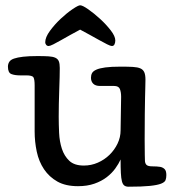

<svg xmlns="http://www.w3.org/2000/svg" viewBox="-20 -684 649 726"><path d="M403 -510Q398 -510 385 -516.5Q372 -523 355 -532.5Q338 -542 319 -552.5Q300 -563 283 -572Q266 -563 247 -552.5Q228 -542 211.5 -532.5Q195 -523 182 -516.5Q169 -510 164 -510Q158 -510 154.5 -514.5Q151 -519 151 -524Q151 -543 169 -567.5Q187 -592 210 -613.5Q233 -635 254.5 -649.5Q276 -664 283 -664Q292 -664 313.5 -649Q335 -634 358 -613Q381 -592 398.5 -569.5Q416 -547 416 -531Q416 -523 413 -516.5Q410 -510 403 -510ZM438 -318Q438 -335 433.5 -347Q429 -359 411 -359H358Q341 -359 332.5 -367.5Q324 -376 324 -390Q324 -400 328 -407.5Q332 -415 344 -420.5Q356 -426 378 -429Q400 -432 436 -432Q464 -432 482 -431Q500 -430 510.5 -425.5Q521 -421 525.5 -411Q530 -401 530 -383Q530 -372 529.5 -357Q529 -342 528.5 -316Q528 -290 527.5 -251.5Q527 -213 527 -156Q527 -116 527.5 -98.5Q528 -81 528 -78Q528 -67 533.5 -61Q539 -55 556 -55Q563 -55 572.5 -54.5Q582 -54 586 -53Q596 -51 602.5 -44.5Q609 -38 609 -22Q609 -11 606 -3Q603 5 589 10.5Q575 16 546 19Q517 22 466 22Q456 22 450 17.5Q444 13 441 1.5Q438 -10 437 -30Q436 -50 436 -81Q429 -65 416 -47Q403 -29 383.5 -14Q364 1 337 10.5Q310 20 275 20Q228 20 197 2.5Q166 -15 146.5 -44Q127 -73 119 -110.5Q111 -148 111 -187V-361Q111 -384 106.5 -391.5Q102 -399 79 -399H55Q36 -399 23 -404Q10 -409 10 -432Q10 -442 15 -450Q20 -458 33 -462.5Q46 -467 67.5 -469.5Q89 -472 121 -472Q147 -472 163.5 -471Q180 -470 189.5 -465.5Q199 -461 202.5 -452Q206 -443 206 -427Q206 -414 205.5 -392Q205 -370 204 -344Q203 -318 202.5 -291.5Q202 -265 202 -243Q202 -214 203.5 -181.5Q205 -149 214 -121.5Q223 -94 242 -76Q261 -58 297 -58Q325 -58 350 -69Q375 -80 394 -98.5Q413 -117 424.5 -141Q436 -165 436 -191Z"/></svg>

Font: Life Savers ExtraBold
Style: Regular
Weight: 800
Designer: Pablo Impallari, Rodrigo Fuenzalida, Brenda Gallo
Foundry: Pablo Impallari, Rodrigo Fuenzalida, Brenda Gallo
Version: Version 3.001; ttfautohint (v0.95) -l 8 -r 50 -G 200 -x 14 -